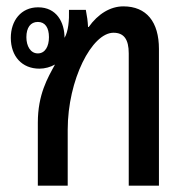

<svg xmlns="http://www.w3.org/2000/svg" viewBox="-20 -584 584 604"><path d="M99 0H193V-176C193 -333 269 -481 337 -481C370 -481 385 -460 385 -416V0H480V-430C480 -515 441 -564 368 -564C327 -564 288 -540 259 -499H257C256 -518 254 -532 250 -553H197C198 -520 195 -485 183 -465C183 -514 158 -561 100 -561C46 -561 14 -519 14 -465C14 -407 49 -368 104 -368C121 -368 139 -373 153 -381C130 -339 99 -287 99 -198ZM99 -416C76 -416 63 -439 63 -467C63 -497 76 -515 99 -515C122 -515 134 -497 134 -467C134 -438 122 -416 99 -416Z"/></svg>

Font: Noto Sans Thai Looped Condensed Medium
Style: Regular
Weight: 500
Width: 3
Designer: Sasikarn Vongin, Ben Mitchell
Foundry: The Fontpad Ltd
Version: Version 1.001